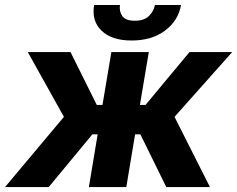

<svg xmlns="http://www.w3.org/2000/svg" viewBox="-41 -756 958 776"><path d="M217.3 -283.7 71.4 -545.5H244L350.1 -332H373.2L409.1 -545.5H560.4L524.5 -332H547.2L724.8 -545.5H897.4L664.4 -283.7L807.5 0H631L526.3 -213.1H505L469.5 0H318.2L353.7 -213.1H332.4L155.9 0H-20.6ZM339.5 -735.8H443.9Q440 -711.3 452.8 -691.8Q465.6 -672.2 504.3 -672.2Q541.9 -672.2 561.4 -691.8Q580.6 -710.9 585.2 -735.8H690.7Q679.3 -671.9 625.7 -632.1Q572.1 -592.3 491.1 -592.3Q450.3 -592.3 420.5 -602.1Q390.6 -611.9 369.3 -632.1Q328.5 -671.5 339.5 -735.8Z"/></svg>

Font: Inter P
Style: Bold Italic
Weight: 700
Italic angle: 9.39999°
Designer: Rasmus Andersson
Foundry: rsms
Version: Version 3.018;git-588b23468